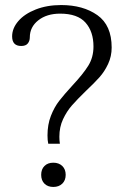

<svg xmlns="http://www.w3.org/2000/svg" viewBox="-20 -730 493 760"><path d="M168 -194Q168 -237 181.5 -271.5Q195 -306 214.5 -331Q234 -356 267 -392Q309 -437 329.5 -470Q350 -503 350 -546Q350 -605 318.5 -640.5Q287 -676 218 -676Q165 -676 131.5 -649.5Q98 -623 98 -582Q98 -568 90 -558Q82 -548 64 -548Q28 -548 28 -586Q28 -618 52.5 -646.5Q77 -675 121.5 -692.5Q166 -710 222 -710Q309 -710 365.5 -670Q422 -630 422 -542Q422 -507 408 -477Q394 -447 374 -424.5Q354 -402 320 -370Q285 -336 264.5 -312.5Q244 -289 229.5 -258Q215 -227 215 -189Q215 -175 217 -161H171Q168 -174 168 -194ZM143 -38Q143 -60 156 -73Q169 -86 191 -86Q213 -86 226.5 -73Q240 -60 240 -38Q240 -16 226.5 -3Q213 10 191 10Q169 10 156 -3Q143 -16 143 -38Z"/></svg>

Font: Taviraj Light
Style: Regular
Weight: 300
Designer: Katatrad Team
Foundry: CadsonDemak
Version: Version 1.001